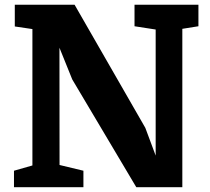

<svg xmlns="http://www.w3.org/2000/svg" viewBox="-20 -778 873 798"><path d="M38.1 -68.4 114.7 -90.3V-657.2L41.5 -668V-758.3H290L584 -246.6L627 -131.3V-655.3L539.1 -668.9V-758.3H804.7V-668.9L737.8 -658.2V0H546.4L280.3 -447.8L227.1 -579.6Q227.1 -457 227.3 -335.2Q227.5 -213.4 227.5 -92.3L326.7 -68.4V0H38.1Z"/></svg>

Font: Merriweather
Style: Heavy
Weight: 900
Version: Version 1.003